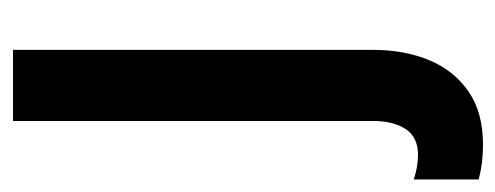

<svg xmlns="http://www.w3.org/2000/svg" viewBox="-282 -310 789 306"><g transform="rotate(-90 113.0 -156.5)"><path d="M35.6 218.3Q21.5 218.3 7.3 216.6Q-6.8 214.8 -19.5 211.4V107.9Q-9.8 111.3 0.5 113Q10.7 114.7 19.5 114.7Q47.9 114.7 60.8 95Q73.7 75.2 73.7 43V-530.8H187V43Q187 92.8 170.7 132.3Q154.3 171.9 120.8 195.1Q87.4 218.3 35.6 218.3Z"/></g></svg>

Font: Reddit Sans Condensed SemiBold
Style: Regular
Weight: 600
Designer: Stephen Hutchings
Foundry: Reddit
Version: Version 1.014